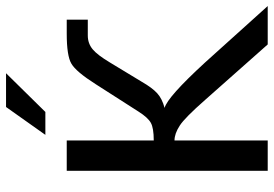

<svg xmlns="http://www.w3.org/2000/svg" viewBox="-152 -732 885 620"><g transform="rotate(-90 290.0 -422.5)"><path d="M146 0H48V-649H146V-368Q186 -368 203 -377.5Q220 -387 239 -417L328 -556Q368 -619 394 -634Q419 -649 491 -649H536V-581H485Q459 -581 440 -565Q422 -550 398 -510L335 -406Q316 -373 298.5 -357Q281 -341 251 -333Q286 -324 398 -202L580 0H456L277 -202Q219 -268 194 -284Q168 -301 146 -301ZM363 -845 238 -718H164L254 -845Z"/></g></svg>

Font: Gamestation Display
Style: Regular
Weight: 400
Designer: Jonas Hecksher
Foundry: Jonas Hecksher, Playtypeª, e-types AS
Version: Version 1.003